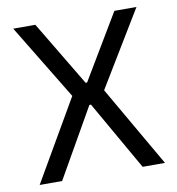

<svg xmlns="http://www.w3.org/2000/svg" viewBox="-74 -706 715 774"><g transform="rotate(-10 283.0 -319.5)"><path d="M26.5 0 224 -340.5V-321.5L31 -639H121.5L280.5 -373.5H286.5L445 -639H535.5L343 -321.5V-340.5L539.5 0H448L286.5 -283H280L118.5 0Z"/></g></svg>

Font: Anek Tamil
Style: Regular
Weight: 400
Designer: Aadarsh Rajan (Tamil), Yesha Goshar (Latin)
Foundry: Ek Type
Version: Version 1.003